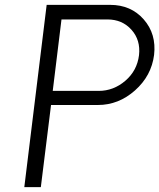

<svg xmlns="http://www.w3.org/2000/svg" viewBox="-20 -770 656 790"><path d="M433 -750Q519 -750 571.5 -690Q624 -630 614 -544Q603 -458 535.5 -398Q468 -338 383 -338H190L148 0H80L172 -750ZM386 -396Q447 -396 495.5 -437.5Q544 -479 552 -543Q559 -605 521 -647.5Q483 -690 422 -690H233L197 -396Z"/></svg>

Font: Orkney Light
Style: LightItalic
Weight: 300
Designer: Samuel Oakes and Alfredo Marco Pradil
Foundry: Alfredo Marco Pradil
Version: 1.0; ttfautohint (v1.5)